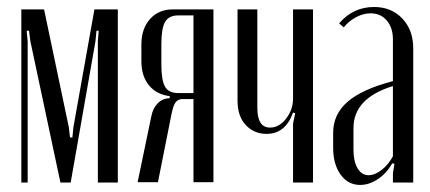

<svg xmlns="http://www.w3.org/2000/svg" viewBox="-20 -522 1229 549"><path d="M316.9 -495.1V0H259.8V-403.8L262.2 -434.1H255.9L252.9 -403.8L182.1 0H152.8L66.9 -403.8L63 -434.1H56.2L59.1 -403.8V0H41V-495.1H106L176.8 -158.2L180.2 -128.9H187L189.9 -158.2L250 -495.1Z M590.3 -495.1V-1H533.2V-238.8H502.4Q489.3 -238.8 482.2 -229.5Q475.1 -220.2 470.2 -194.8L431.6 -1H373.5L412.6 -189Q417 -212.4 430.9 -226.6Q444.8 -240.7 465.3 -241.2V-247.1Q426.8 -252 405.5 -278.6Q384.3 -305.2 384.3 -346.2V-395Q384.3 -439.9 408.9 -467.5Q433.6 -495.1 473.6 -495.1ZM441.4 -336.9Q441.4 -292.5 451.9 -274.2Q462.4 -255.9 489.3 -255.9H533.2V-478H490.2Q462.9 -478 452.1 -459.5Q441.4 -440.9 441.4 -396Z M817.9 -200.2Q796.4 -139.2 742.2 -139.2Q706.5 -139.2 682.9 -164.3Q659.2 -189.5 659.2 -233.9V-495.1H715.8V-213.9Q715.8 -157.2 752 -157.2Q778.3 -157.2 798.1 -182.9Q817.9 -208.5 817.9 -240.2V-495.1H875V0H817.9V-168.9L824.2 -198.2Z M932.6 -100.1V-142.1Q932.6 -195.3 974.1 -231.2Q1015.6 -267.1 1103.5 -290V-409.2Q1103.5 -442.9 1085.9 -463.4Q1068.4 -483.9 1039.6 -483.9Q1019 -483.9 998.3 -472.9Q977.5 -461.9 962.9 -443.8L949.7 -455.1Q989.3 -502 1049.8 -502Q1099.1 -502 1130.4 -469Q1161.6 -436 1161.6 -383.8V0H1103.5V-26.9L1107.9 -53.2L1101.6 -55.2Q1085.9 -26.9 1060.8 -10Q1035.6 6.8 1009.8 6.8Q975.1 6.8 953.9 -22.7Q932.6 -52.2 932.6 -100.1ZM1033.7 -21Q1051.8 -21 1071.3 -36.1Q1090.8 -51.3 1103.5 -75.2V-275.9Q990.7 -241.2 990.7 -155.8V-94.2Q990.7 -60.5 1002.4 -40.8Q1014.2 -21 1033.7 -21Z"/></svg>

Font: Moniqa Narrow Heading
Style: Regular
Weight: 400
Width: 4
Designer: Rajesh Rajput
Foundry: Rajesh Rajput
Version: Version 1.000